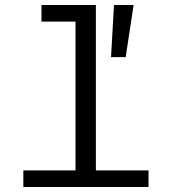

<svg xmlns="http://www.w3.org/2000/svg" viewBox="-20 -753 690 773"><path d="M284 0V-733H366V0ZM74 0V-67H578V0ZM147 -666V-733H325V-666ZM427 -523 439 -733H518L486 -523Z"/></svg>

Font: Azeret Mono Thin Light
Style: Regular
Weight: 300
Version: Version 1.002